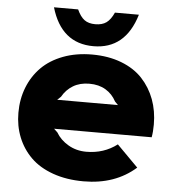

<svg xmlns="http://www.w3.org/2000/svg" viewBox="-58 -918 902 982"><g transform="rotate(5 392.5 -427.0)"><path d="M236.8 -394H548.8L532.2 -411.1Q512.7 -448.2 477.8 -469.2Q442.9 -490.2 394 -490.2Q345.7 -490.2 310.5 -469Q275.4 -447.8 254.9 -411.1ZM740.2 -311Q740.2 -273.9 734.9 -245.1H233.9L252 -228Q273.9 -190.4 315.2 -166.3Q356.4 -142.1 408.2 -142.1Q498 -142.1 565.9 -193.8L674.8 -84Q568.8 9.8 407.2 9.8Q319.3 9.8 249.5 -15.1Q179.7 -40 135.5 -83.7Q91.3 -127.4 68.1 -185.3Q44.9 -243.2 44.9 -311Q44.9 -381.3 68.6 -441.4Q92.3 -501.5 136.2 -545.7Q180.2 -589.8 246.8 -615Q313.5 -640.1 395 -640.1Q479 -640.1 545.7 -614.5Q612.3 -588.9 654.3 -543.7Q696.3 -498.5 718.3 -439.5Q740.2 -380.4 740.2 -311ZM492.2 -863.8H615.2Q561 -683.1 397 -683.1Q231.9 -683.1 179.2 -863.8H303.2Q319.8 -827.1 341.1 -811.5Q362.3 -795.9 397 -795.9Q432.1 -795.9 453.9 -811.5Q475.6 -827.1 492.2 -863.8Z"/></g></svg>

Font: Sinkin Sans 800 Black
Style: Regular
Weight: 900
Designer: Keith Bates
Foundry: K-Type
Version: Sinkin Sans (version 1.0)  by Keith Bates   •   © 2014   www